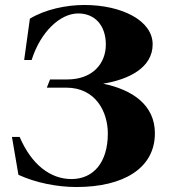

<svg xmlns="http://www.w3.org/2000/svg" viewBox="-20 -736 687 771"><path d="M287 15C474 15 602 -59 602 -201C602 -315 511 -376 394 -400C499 -417 593 -465 593 -558C593 -654 468 -716 319 -716C245 -716 161 -698 100 -661L77 -495H107C143 -609 222 -682 294 -682C362 -682 405 -633 405 -557C405 -480 351 -417 250 -417H181L168 -384H246C365 -384 413 -286 413 -200C413 -82 354 -18 269 -17C182 -16 106 -76 59 -186H28L54 -34C124 -2 209 15 287 15Z"/></svg>

Font: Sprat
Style: Bold
Weight: 700
Designer: Ethan Nakache
Foundry: Collletttivo
Version: Version 2.000;Glyphs 3.2 (3217)